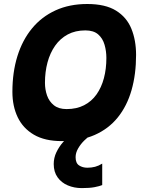

<svg xmlns="http://www.w3.org/2000/svg" viewBox="-20 -680 717 960"><path d="M491.1 138.1V245.4Q477.6 251 452.8 255.8Q428 260.5 389 260.5Q350.9 260.5 318.9 246.9Q286.9 233.4 267.8 206.4Q248.6 179.4 248.6 140.2Q248.6 109.1 262.1 80.9Q275.6 52.8 296.1 29.8Q316.6 6.8 337.9 -9.1Q359.1 -24.9 374.1 -30.8L433.2 -3.4Q418.6 5.5 400.9 23Q383.1 40.5 370.6 62.2Q358 83.9 358 106Q358 135.8 375.6 147.2Q393.1 158.6 416.5 158.6Q437.4 158.6 455.4 153.9Q473.4 149.1 491.1 138.1ZM288.9 25.5Q204.1 25.5 149.5 -6.5Q94.9 -38.5 68.4 -94Q42 -149.5 42 -220.6Q42 -318.5 67 -399.1Q92 -479.6 140.1 -538Q188.2 -596.4 257.8 -628.2Q327.4 -660 416.2 -660Q506.8 -660 560.1 -626.9Q613.5 -593.9 636.9 -536.3Q660.4 -478.8 660.4 -405.4Q660.4 -308.5 637.7 -229.3Q615 -150.1 569.1 -93.1Q523.2 -36 453.3 -5.2Q383.4 25.5 288.9 25.5ZM312.8 -134.6Q363 -134.6 400.4 -153.8Q437.9 -173 462.5 -207.7Q487.1 -242.4 499.5 -288.9Q511.9 -335.4 511.9 -390.1Q511.9 -424.5 502.8 -456.1Q493.8 -487.8 471 -507.9Q448.2 -528 406.6 -528Q356.6 -528 318.8 -507.8Q281 -487.5 255.6 -451.4Q230.2 -415.2 217.5 -367.8Q204.8 -320.4 204.8 -266Q204.8 -232.6 215.2 -202.6Q225.8 -172.5 249.6 -153.6Q273.4 -134.6 312.8 -134.6Z"/></svg>

Font: Grandstander Thin
Style: Italic
Weight: 100
Italic angle: -15°
Designer: Tyler Finck
Foundry: Etcetera Type Co
Version: Version 1.200